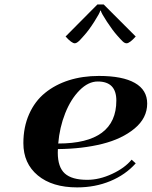

<svg xmlns="http://www.w3.org/2000/svg" viewBox="-20 -812 665 842"><path d="M434.6 -792.5 575.2 -651.9Q548.3 -622.1 535.2 -622.1Q527.3 -622.1 519 -629.6Q510.7 -637.2 493.7 -656.7Q473.6 -679.2 449 -716.8Q424.3 -754.4 421.9 -765.6H419.9Q417.5 -754.4 393.3 -716.6Q369.1 -678.7 349.1 -656.7Q336.4 -642.6 331.5 -637.2Q326.7 -631.8 320.1 -627Q313.5 -622.1 308.1 -622.1Q294.4 -622.1 267.6 -651.9L407.2 -792.5ZM233.9 -158.2Q233.4 -152.8 233.4 -142.6Q233.4 -79.1 264.2 -51.3Q294.9 -23.4 362.8 -23.4Q415.5 -23.4 471.4 -49.3Q527.3 -75.2 557.1 -111.8L575.2 -95.7Q530.3 -45.4 463.6 -17.8Q397 9.8 318.4 9.8Q209 9.8 145.8 -42.7Q82.5 -95.2 82.5 -184.1Q82.5 -254.9 107.7 -311.5Q132.8 -368.2 177.5 -404.5Q222.2 -440.9 282.2 -460Q342.3 -479 413.6 -479Q517.6 -479 571.5 -448.2Q625.5 -417.5 625.5 -357.9Q625.5 -294.4 570.3 -248.5Q515.1 -202.6 428.2 -180.9Q341.3 -159.2 233.9 -158.2ZM235.4 -182.6Q490.2 -182.6 490.2 -371.1Q490.2 -454.6 408.7 -454.6Q367.2 -454.6 328.9 -416Q290.5 -377.4 265.9 -315.2Q241.2 -252.9 235.4 -182.6Z"/></svg>

Font: QumpellkaNo12
Style: Regular
Weight: 500
Designer: gluk (gluksza@wp.pl)
Foundry: gluk (gluksza@wp.pl)
Version: Version 00.480